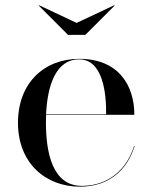

<svg xmlns="http://www.w3.org/2000/svg" viewBox="-20 -691 567 721"><path d="M267.5 -605 127.5 -671 125.5 -670 235.5 -560H300.5L410.5 -670L408.5 -671ZM485.5 -143H483.5C458.5 -60 391 7 287 7C178 7 152.5 -116 152.5 -230C152.5 -240 152.5 -250 153 -260H484.5C484.5 -369 426.5 -470 277.5 -470C146.5 -470 47.5 -380 47.5 -230C47.5 -80 149.5 10 280.5 10C391.5 10 459.5 -56 485.5 -143ZM277.5 -468C366.5 -468 379.5 -340 378.5 -262H153C158 -366 187.5 -468 277.5 -468Z"/></svg>

Font: Bodoni* 96pt
Style: Regular
Weight: 400
Version: Version 2.3